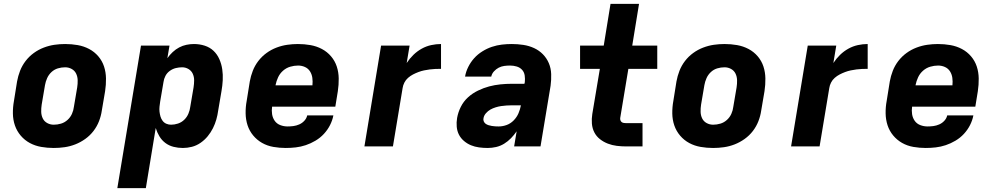

<svg xmlns="http://www.w3.org/2000/svg" viewBox="-20 -755 5140 990"><path d="M257 8Q224 8 192.5 2.5Q161 -3 134 -17.5Q107 -32 87 -55.5Q67 -79 57 -108Q47 -137 46.5 -169.5Q46 -202 52 -235L68 -335Q73 -363 83.5 -390Q94 -417 112 -440.5Q130 -464 154 -481.5Q178 -499 205.5 -509.5Q233 -520 260.5 -524Q288 -528 316 -528Q349 -528 380.5 -522.5Q412 -517 439.5 -502.5Q467 -488 487 -464.5Q507 -441 516.5 -412Q526 -383 526.5 -350.5Q527 -318 522 -285L505 -185Q501 -157 490.5 -130Q480 -103 462 -79.5Q444 -56 419.5 -38.5Q395 -21 368 -10.5Q341 0 313 4Q285 8 257 8ZM257 -112Q276 -112 294.5 -117.5Q313 -123 328 -136.5Q343 -150 351 -168Q359 -186 361 -204L378 -304Q381 -323 380.5 -341.5Q380 -360 372.5 -375.5Q365 -391 349.5 -399.5Q334 -408 316 -408Q297 -408 278.5 -402.5Q260 -397 245.5 -383.5Q231 -370 223 -352Q215 -334 212 -316L195 -216Q192 -197 192.5 -178.5Q193 -160 200.5 -144.5Q208 -129 223.5 -120.5Q239 -112 257 -112Z M585 215 707 -520H854L843 -455Q855 -472 870.5 -486.5Q886 -501 904 -510.5Q922 -520 941.5 -524Q961 -528 980 -528Q1009 -528 1035.5 -519.5Q1062 -511 1081 -493Q1100 -475 1111 -450Q1122 -425 1126 -397.5Q1130 -370 1128.5 -341.5Q1127 -313 1122 -285L1105 -185Q1102 -162 1095.5 -139Q1089 -116 1078 -94Q1067 -72 1051 -52.5Q1035 -33 1014 -18.5Q993 -4 969.5 2Q946 8 923 8Q898 8 874.5 2Q851 -4 832.5 -18Q814 -32 802 -52Q790 -72 783 -95L732 215ZM862 -112Q880 -112 898 -118Q916 -124 930 -137.5Q944 -151 951.5 -169Q959 -187 961 -204L978 -304Q981 -323 981 -341Q981 -359 974 -374.5Q967 -390 952 -399Q937 -408 919 -408Q903 -408 886.5 -404Q870 -400 855.5 -389.5Q841 -379 833 -363.5Q825 -348 823 -332L806 -232Q804 -219 802.5 -205.5Q801 -192 802.5 -179Q804 -166 807.5 -154Q811 -142 818.5 -132Q826 -122 837.5 -117Q849 -112 862 -112Z M1453 8Q1421 8 1389.5 2.5Q1358 -3 1331.5 -18Q1305 -33 1285.5 -56.5Q1266 -80 1256.5 -109Q1247 -138 1246.5 -170.5Q1246 -203 1252 -235L1268 -335Q1273 -363 1283.5 -390Q1294 -417 1312 -440.5Q1330 -464 1354 -481.5Q1378 -499 1405.5 -509.5Q1433 -520 1461 -524Q1489 -528 1516 -528Q1549 -528 1580.5 -522.5Q1612 -517 1639.5 -502.5Q1667 -488 1687 -464.5Q1707 -441 1716.5 -412Q1726 -383 1726.5 -350.5Q1727 -318 1722 -285L1709 -205H1383Q1380 -185 1383 -166Q1386 -147 1396.5 -132Q1407 -117 1425 -110Q1443 -103 1463 -103Q1478 -103 1493 -105Q1508 -107 1523 -113.5Q1538 -120 1549.5 -132.5Q1561 -145 1564 -160H1699Q1694 -134 1681.5 -109.5Q1669 -85 1650 -64.5Q1631 -44 1606.5 -29.5Q1582 -15 1556.5 -6.5Q1531 2 1505 5Q1479 8 1453 8ZM1591 -315Q1593 -335 1590.5 -353.5Q1588 -372 1578.5 -387Q1569 -402 1552.5 -409.5Q1536 -417 1517 -417Q1497 -417 1476.5 -411Q1456 -405 1439.5 -390.5Q1423 -376 1414 -356.5Q1405 -337 1401 -317V-315Z M1859 0 1945 -520H2092L2077 -430Q2092 -453 2111.5 -472Q2131 -491 2154.5 -504Q2178 -517 2203.5 -522.5Q2229 -528 2254 -528V-400Q2239 -400 2225 -399.5Q2211 -399 2196 -397Q2181 -395 2166.5 -392Q2152 -389 2137.5 -383.5Q2123 -378 2109.5 -371Q2096 -364 2084 -353.5Q2072 -343 2065 -329Q2058 -315 2056 -301L2006 0Z M2495 8Q2472 8 2450 5Q2428 2 2408.5 -6Q2389 -14 2372.5 -28Q2356 -42 2346.5 -60.5Q2337 -79 2335 -101.5Q2333 -124 2337 -147Q2342 -176 2356 -204Q2370 -232 2393 -253Q2416 -274 2445 -288Q2474 -302 2502.5 -309.5Q2531 -317 2560.5 -320Q2590 -323 2619 -323H2684L2686 -331Q2688 -348 2685.5 -365.5Q2683 -383 2672 -395Q2661 -407 2644.5 -412Q2628 -417 2610 -417Q2595 -417 2580 -415Q2565 -413 2551.5 -406Q2538 -399 2527 -387Q2516 -375 2513 -360H2378Q2382 -385 2394.5 -410Q2407 -435 2425 -455Q2443 -475 2467 -490Q2491 -505 2516.5 -513.5Q2542 -522 2567.5 -525Q2593 -528 2619 -528Q2649 -528 2678.5 -523.5Q2708 -519 2734 -507Q2760 -495 2779.5 -475Q2799 -455 2810 -429Q2821 -403 2822 -373Q2823 -343 2819 -313L2767 0H2631L2644 -78Q2631 -59 2615 -42.5Q2599 -26 2579.5 -14Q2560 -2 2538 3Q2516 8 2495 8ZM2551 -103Q2572 -103 2592.5 -110.5Q2613 -118 2629 -134.5Q2645 -151 2653.5 -171Q2662 -191 2666 -212H2620Q2606 -212 2591.5 -211Q2577 -210 2563.5 -208Q2550 -206 2535.5 -201.5Q2521 -197 2508.5 -190Q2496 -183 2485.5 -171Q2475 -159 2473 -145Q2471 -137 2474.5 -129Q2478 -121 2484.5 -116.5Q2491 -112 2499 -109.5Q2507 -107 2516 -105.5Q2525 -104 2534 -103.5Q2543 -103 2551 -103Z M3293 0H3209Q3184 0 3160 -3Q3136 -6 3114 -14.5Q3092 -23 3073.5 -37.5Q3055 -52 3044.5 -72.5Q3034 -93 3032 -117.5Q3030 -142 3034 -167L3073 -400H2971V-520H3093L3128 -735H3275L3240 -520H3369V-400H3220L3178 -147Q3177 -141 3179 -135Q3181 -129 3185.5 -125.5Q3190 -122 3196.5 -121Q3203 -120 3209 -120H3293Z M3657 8Q3624 8 3592.5 2.5Q3561 -3 3534 -17.5Q3507 -32 3487 -55.5Q3467 -79 3457 -108Q3447 -137 3446.5 -169.5Q3446 -202 3452 -235L3468 -335Q3473 -363 3483.5 -390Q3494 -417 3512 -440.5Q3530 -464 3554 -481.5Q3578 -499 3605.5 -509.5Q3633 -520 3660.5 -524Q3688 -528 3716 -528Q3749 -528 3780.5 -522.5Q3812 -517 3839.5 -502.5Q3867 -488 3887 -464.5Q3907 -441 3916.5 -412Q3926 -383 3926.5 -350.5Q3927 -318 3922 -285L3905 -185Q3901 -157 3890.5 -130Q3880 -103 3862 -79.5Q3844 -56 3819.5 -38.5Q3795 -21 3768 -10.5Q3741 0 3713 4Q3685 8 3657 8ZM3657 -112Q3676 -112 3694.5 -117.5Q3713 -123 3728 -136.5Q3743 -150 3751 -168Q3759 -186 3761 -204L3778 -304Q3781 -323 3780.5 -341.5Q3780 -360 3772.5 -375.5Q3765 -391 3749.5 -399.5Q3734 -408 3716 -408Q3697 -408 3678.5 -402.5Q3660 -397 3645.5 -383.5Q3631 -370 3623 -352Q3615 -334 3612 -316L3595 -216Q3592 -197 3592.5 -178.5Q3593 -160 3600.5 -144.5Q3608 -129 3623.5 -120.5Q3639 -112 3657 -112Z M4059 0 4145 -520H4292L4277 -430Q4292 -453 4311.5 -472Q4331 -491 4354.5 -504Q4378 -517 4403.5 -522.5Q4429 -528 4454 -528V-400Q4439 -400 4425 -399.5Q4411 -399 4396 -397Q4381 -395 4366.5 -392Q4352 -389 4337.5 -383.5Q4323 -378 4309.5 -371Q4296 -364 4284 -353.5Q4272 -343 4265 -329Q4258 -315 4256 -301L4206 0Z M4753 8Q4721 8 4689.5 2.5Q4658 -3 4631.5 -18Q4605 -33 4585.5 -56.5Q4566 -80 4556.5 -109Q4547 -138 4546.5 -170.5Q4546 -203 4552 -235L4568 -335Q4573 -363 4583.5 -390Q4594 -417 4612 -440.5Q4630 -464 4654 -481.5Q4678 -499 4705.5 -509.5Q4733 -520 4761 -524Q4789 -528 4816 -528Q4849 -528 4880.5 -522.5Q4912 -517 4939.5 -502.5Q4967 -488 4987 -464.5Q5007 -441 5016.5 -412Q5026 -383 5026.5 -350.5Q5027 -318 5022 -285L5009 -205H4683Q4680 -185 4683 -166Q4686 -147 4696.5 -132Q4707 -117 4725 -110Q4743 -103 4763 -103Q4778 -103 4793 -105Q4808 -107 4823 -113.5Q4838 -120 4849.5 -132.5Q4861 -145 4864 -160H4999Q4994 -134 4981.5 -109.5Q4969 -85 4950 -64.5Q4931 -44 4906.5 -29.5Q4882 -15 4856.5 -6.5Q4831 2 4805 5Q4779 8 4753 8ZM4891 -315Q4893 -335 4890.5 -353.5Q4888 -372 4878.5 -387Q4869 -402 4852.5 -409.5Q4836 -417 4817 -417Q4797 -417 4776.5 -411Q4756 -405 4739.5 -390.5Q4723 -376 4714 -356.5Q4705 -337 4701 -317V-315Z"/></svg>

Font: Iosevka Aile Heavy Oblique
Style: Regular
Weight: 900
Italic angle: -9°
Designer: Belleve Invis
Foundry: Belleve Invis
Version: Version 31.1.0; ttfautohint (v1.8.4)